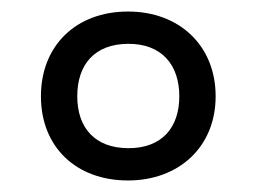

<svg xmlns="http://www.w3.org/2000/svg" viewBox="-20 -744 445 333"><path d="M202 -431C290 -431 354 -489 354 -577C354 -665 291 -724 202 -724C112 -724 51 -665 51 -577C51 -489 112 -431 202 -431ZM203 -487C144 -487 114 -523 114 -577C114 -631 143 -668 203 -668C260 -668 291 -632 291 -577C291 -523 261 -487 203 -487Z"/></svg>

Font: Noto Sans Arabic UI SmCn
Style: Regular
Weight: 400
Width: 4
Designer: Monotype Design Team, Nadine Chahine and Nizar Qandah
Foundry: Monotype Imaging Inc.
Version: Version 2.010